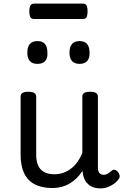

<svg xmlns="http://www.w3.org/2000/svg" viewBox="-20 -1022 685 1061"><path d="M269 17Q211 17 172 -3.5Q133 -24 113.5 -64.5Q94 -105 94 -166V-489Q94 -502 104.5 -508.5Q115 -515 136 -515Q158 -515 169 -508.5Q180 -502 180 -489V-166Q180 -131 191 -107Q202 -83 224.5 -71Q247 -59 280 -59Q308 -59 332 -68Q356 -77 375.5 -92.5Q395 -108 410 -130Q425 -152 435 -177V-489Q435 -502 445.5 -508.5Q456 -515 478 -515Q499 -515 510 -508.5Q521 -502 521 -489V-96Q521 -82 525 -73Q529 -64 536.5 -60Q544 -56 553 -56Q562 -56 569.5 -59.5Q577 -63 584.5 -69Q592 -75 599 -80Q607 -86 616.5 -83Q626 -80 634 -69Q639 -62 641 -52Q643 -42 636 -33Q626 -18 610 -6.5Q594 5 575 12Q556 19 536 19Q512 19 494.5 12.5Q477 6 465 -6Q453 -18 446 -34Q439 -50 437 -69L436 -78Q422 -56 404.5 -38.5Q387 -21 366 -8.5Q345 4 320.5 10.5Q296 17 269 17ZM187 -669Q159 -669 145 -684.5Q131 -700 131 -731Q131 -763 145 -779Q159 -795 187 -795Q215 -795 228.5 -779Q242 -763 242 -731Q244 -700 229.5 -684.5Q215 -669 187 -669ZM420 -669Q392 -669 378 -684.5Q364 -700 364 -731Q364 -763 378 -779Q392 -795 420 -795Q447 -795 461 -779Q475 -763 475 -731Q476 -700 461.5 -684.5Q447 -669 420 -669ZM169 -917Q152 -917 147 -929Q142 -941 142 -959Q142 -978 147 -990Q152 -1002 169 -1002H437Q455 -1002 459.5 -990Q464 -978 464 -959Q464 -941 459.5 -929Q455 -917 437 -917Z"/></svg>

Font: Playwrite BR
Style: Regular
Weight: 400
Designer: Veronika Burian, José Scaglione
Foundry: TypeTogether
Version: Version 1.002